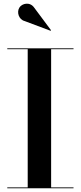

<svg xmlns="http://www.w3.org/2000/svg" viewBox="-20 -1009 432 1029"><path d="M112.5 -896 251 -844 253.5 -847 164 -967C140.5 -1002 97.5 -990.5 84 -968.5C68.5 -944 80 -904.5 112.5 -896ZM19 -4.5V0H374V-4.5H254V-745.5H374V-750H19V-745.5H128.5V-4.5Z"/></svg>

Font: Bodoni* 36pt Medium
Style: Regular
Weight: 500
Version: Version 2.3